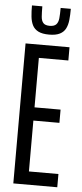

<svg xmlns="http://www.w3.org/2000/svg" viewBox="-59 -908 400 940"><g transform="rotate(5 140.5 -438.0)"><path d="M44 0V-688H260V-623H115V-380H243V-315H115V-65H260V0ZM155 -741Q121 -741 101.5 -751Q82 -761 73 -779Q64 -797 61.5 -821.5Q59 -846 59 -876H110Q110 -846 111.5 -825.5Q113 -805 122.5 -794.5Q132 -784 154 -784Q176 -784 186 -794.5Q196 -805 198 -825.5Q200 -846 200 -876H250Q250 -846 247.5 -821.5Q245 -797 236 -779Q227 -761 207.5 -751Q188 -741 155 -741Z"/></g></svg>

Font: Saira UltraCondensed Medium
Style: Regular
Weight: 500
Width: 1
Designer: Hector Gatti with collaboration of the Omnibus-Type team
Foundry: Omnibus-Type
Version: Version 1.101